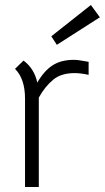

<svg xmlns="http://www.w3.org/2000/svg" viewBox="-20 -747 419 767"><path d="M379 -678 207 -568 185 -602 343 -727ZM40 -472 74 -505Q117 -473 129 -417Q156 -464 190 -486Q224 -508 276 -508Q292 -508 334 -500V-448Q302 -455 278 -455Q225 -455 193 -429Q159 -401 135 -357V0H80V-353Q80 -432 40 -472Z"/></svg>

Font: Bellota
Style: Regular
Weight: 400
Designer: Kemie Guaida
Foundry: Kemie Guaida
Version: Version 1.000;PS 002.000;hotconv 1.0.70;makeotf.lib2.5.58329